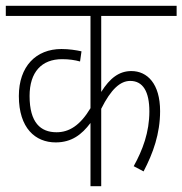

<svg xmlns="http://www.w3.org/2000/svg" viewBox="-20 -642 629 662"><path d="M589 -587V-622H0V-587H292V-269C256 -209 218 -186 175 -186C120 -186 82 -219 82 -311C82 -394 124 -438 194 -438C218 -438 238 -435 256 -430L261 -465C243 -469 218 -473 192 -473C104 -473 45 -413 45 -311C45 -200 102 -151 172 -151C227 -151 262 -178 292 -218V0H329V-267C363 -335 395 -363 429 -363C473 -363 495 -326 495 -258C495 -186 472 -125 441 -69L475 -51C508 -114 532 -181 532 -259C532 -353 488 -397 433 -397C391 -397 359 -373 329 -325V-587Z"/></svg>

Font: Noto Sans Devanagari UI Condensed ExtraLight
Style: Regular
Weight: 200
Width: 3
Designer: Jelle Bosma - Monotype Design Team
Foundry: Monotype Imaging Inc.
Version: Version 2.004